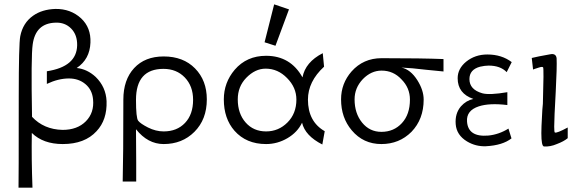

<svg xmlns="http://www.w3.org/2000/svg" viewBox="-20 -653 2657 881"><path d="M469 -189Q472 -103 423 -51Q369 8 268 8Q178 8 126 -43Q124 77 129 208H65Q66 190 66 -210Q66 -453 73 -487Q85 -548 132 -581Q173 -610 234 -612Q304 -613 352 -569Q398 -526 395 -457Q392 -381 332 -341Q380 -336 419 -300Q466 -254 469 -189ZM407 -197Q403 -241 372 -267Q341 -293 296 -293Q248 -293 195 -268V-326Q332 -347 334 -445Q335 -493 306.5 -522Q278 -551 234 -549Q143 -546 130 -449Q122 -396 127 -117Q181 -59 267 -57Q335 -57 374 -96.5Q413 -136 407 -197Z M929 -197Q929 -105 872 -48Q816 8 731 8Q658 8 604 -60Q604 28 605 91V180H543Q546 67 546 -196Q546 -287 595.5 -340.5Q645 -394 731 -394Q821 -394 875 -339Q929 -284 929 -197ZM866 -195Q866 -258 828 -297.5Q790 -337 730 -337Q604 -337 604 -195Q604 -112 614 -99Q624 -86 659 -68Q695 -50 731 -50Q792 -50 829 -89Q866 -128 866 -195Z M1238 -633 1306 -610 1244 -443 1194 -459ZM1470 -51 1459 10Q1380 -30 1366 -90Q1345 -46 1299 -19Q1253 8 1201 8Q1110 8 1056 -53Q1007 -109 1007 -197Q1007 -274 1057 -333Q1112 -397 1201 -397Q1313 -397 1368 -298Q1381 -368 1461 -409L1467 -347Q1393 -279 1393 -196Q1393 -95 1470 -51ZM1340 -196Q1340 -252 1297 -295Q1255 -338 1199 -338Q1151 -338 1110 -296Q1071 -256 1071 -197Q1071 -132 1107 -91Q1143 -50 1201 -50Q1258 -50 1299 -91Q1340 -132 1340 -196Z M2015 -382V-325Q2009 -325 1934 -333Q1869 -341 1822 -343Q1864 -334 1895 -285Q1924 -239 1924 -196Q1924 -106 1868 -48Q1812 8 1730 8Q1647 8 1594 -55Q1545 -113 1545 -197Q1545 -270 1593 -325Q1647 -386 1731 -386Q1916 -386 2015 -382ZM1861 -196Q1861 -250 1822 -289Q1785 -329 1731 -329Q1683 -329 1645 -290Q1607 -250 1607 -197Q1607 -133 1641.5 -90.5Q1676 -48 1730 -48Q1787 -48 1824 -88Q1861 -128 1861 -196Z M2328 -368 2305 -322Q2276 -352 2222 -352Q2205 -352 2183 -347Q2134 -334 2134 -290Q2134 -242 2193 -225Q2226 -216 2308 -230V-171Q2226 -181 2177 -165Q2119 -146 2123 -95Q2128 -23 2221 -31Q2270 -36 2313 -63L2327 -18Q2286 14 2210 18Q2163 20 2123 -4Q2075 -33 2071 -83Q2067 -132 2095 -165Q2119 -192 2152 -199Q2080 -224 2080 -294Q2080 -338 2119 -370Q2160 -403 2216 -403Q2282 -403 2328 -368Z M2585 -68V-19Q2567 -4 2535 8Q2505 21 2476 19Q2464 18 2464 -42Q2464 -70 2467 -120Q2467 -130 2468.5 -149Q2470 -168 2471 -177Q2476 -340 2472 -344Q2470 -346 2466 -346Q2462 -346 2452.5 -343Q2443 -340 2434 -337L2426 -334L2420 -387Q2443 -393 2505 -404Q2531 -409 2534 -386Q2536 -346 2530 -232Q2523 -109 2523 -72Q2523 -46 2526 -45Q2535 -41 2585 -68Z"/></svg>

Font: GFS Neohellenic Rg
Style: Regular
Weight: 400
Designer: Takis Katsoulidis and George D. Matthiopoulos
Foundry: Takis Katsoulidis and George D. Matthiopoulos
Version: Version 1.0